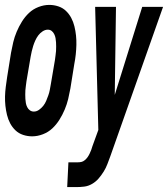

<svg xmlns="http://www.w3.org/2000/svg" viewBox="-38 -548 685 783"><path d="M93 8Q74 8 56 2Q38 -4 25 -16.5Q12 -29 3.5 -45Q-5 -61 -9.5 -79.5Q-14 -98 -16 -117Q-18 -136 -17.5 -155Q-17 -174 -14.5 -193.5Q-12 -213 -9 -233L7 -333Q11 -355 16 -376Q21 -397 30 -418.5Q39 -440 51.5 -460Q64 -480 80.5 -495.5Q97 -511 119 -519.5Q141 -528 163 -528Q182 -528 200 -522Q218 -516 231 -503.5Q244 -491 252.5 -475Q261 -459 265.5 -440.5Q270 -422 272 -403Q274 -384 273.5 -365Q273 -346 271 -326.5Q269 -307 265 -287L249 -187Q245 -165 240 -144Q235 -123 226 -101.5Q217 -80 204.5 -60Q192 -40 175.5 -24.5Q159 -9 137 -0.5Q115 8 93 8ZM236 215 241 114H278Q286 114 293.5 112.5Q301 111 308 105Q315 99 319.5 92.5Q324 86 327.5 78.5Q331 71 334 63.5Q337 56 339 48L363 -18L350 -520H435L430 -161L542 -520H627L412 89Q406 105 400 121Q394 137 385 151.5Q376 166 364.5 179.5Q353 193 337.5 202Q322 211 305.5 213Q289 215 273 215ZM100 -93Q111 -93 121 -100Q131 -107 138.5 -116.5Q146 -126 150.5 -137Q155 -148 159 -159Q163 -170 165 -181Q167 -192 169 -203L186 -303Q187 -313 188.5 -322Q190 -331 190.5 -340Q191 -349 191 -358Q191 -367 190.5 -375.5Q190 -384 188.5 -392.5Q187 -401 183 -409Q179 -417 172.5 -422Q166 -427 157 -427Q146 -427 135.5 -420Q125 -413 118 -403.5Q111 -394 106 -383Q101 -372 97.5 -361Q94 -350 91.5 -339Q89 -328 87 -317L70 -217Q69 -207 67.5 -198Q66 -189 65.5 -180Q65 -171 65 -162Q65 -153 65.5 -144.5Q66 -136 67.5 -127.5Q69 -119 73 -111Q77 -103 84 -98Q91 -93 100 -93Z"/></svg>

Font: Iosevka SS04 Extended
Style: Bold Italic
Weight: 700
Width: 7
Italic angle: -9°
Monospace: yes
Designer: Belleve Invis
Foundry: Belleve Invis
Version: Version 19.0.0; ttfautohint (v1.8.4)